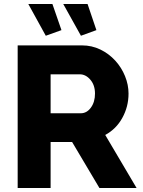

<svg xmlns="http://www.w3.org/2000/svg" viewBox="-20 -936 710 956"><path d="M286 -786 241 -916H121L208 -758ZM460 -786 416 -916H295L383 -758ZM232 -229H339L475 0H660L504 -264Q559 -294 589 -349Q620 -405 620 -470Q620 -514 602.5 -557Q585 -600 554 -634Q522 -669 479.5 -689.5Q437 -710 388 -710H68V0H232ZM377 -566Q407 -566 430 -539Q453 -512 453 -470Q453 -428 432.5 -400Q412 -372 382 -372H232V-566Z"/></svg>

Font: RT Raleway ExtraBold
Style: Regular
Weight: 400
Designer: Matt McInerney, Pablo Impallari, Rodrigo Fuenzalida — Edited by Milan Moffatt in April 2016
Foundry: Matt McInerney, Pablo Impallari, Rodrigo Fuenzalida — Edited by Milan Moffatt in April 2016
Version: Version 3.001